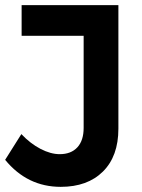

<svg xmlns="http://www.w3.org/2000/svg" viewBox="-23 -720 552 746"><path d="M213 6Q83 6 -3 -99L60 -199Q95 -162 134.5 -141.5Q174 -121 209 -121Q253 -121 277.5 -147.5Q302 -174 302 -223V-581H61V-700H437V-220Q437 -113 377 -53.5Q317 6 213 6Z"/></svg>

Font: Montserrat arm2 Medium
Style: Regular
Weight: 500
Designer: Julieta Ulanovsky
Foundry: Julieta Ulanovsky
Version: Version 6.000